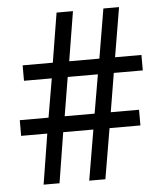

<svg xmlns="http://www.w3.org/2000/svg" viewBox="-52 -759 681 805"><g transform="rotate(-5 289.0 -357.0)"><path d="M433 -441 406 -278H525V-212H395L359 0H291L327 -212H200L166 0H99L133 -212H23V-278H144L172 -441H55V-506H182L216 -714H285L251 -506H378L413 -714H479L444 -506H555V-441ZM212 -278H338L366 -441H239Z"/></g></svg>

Font: Noto Sans Khmer SemiCondensed
Style: Regular
Weight: 400
Width: 4
Designer: Danh Hong and the Monotype Design Team
Foundry: Monotype Imaging Inc.
Version: Version 2.004